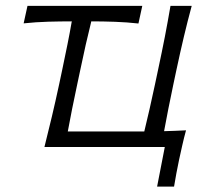

<svg xmlns="http://www.w3.org/2000/svg" viewBox="-20 -516 731 674"><path d="M531.5 139 558.5 0H136Q150 -55.5 162.2 -107.2Q174.5 -159 187.5 -219.5L198 -269Q208.5 -319.5 216.8 -360Q225 -400.5 232 -441Q191.5 -441 148.5 -439.8Q105.5 -438.5 63 -434L76.5 -495.5H479.5L466 -433.5Q425.5 -438 383.5 -439.5Q341.5 -441 300.5 -441Q290.5 -400.5 281.2 -360Q272 -319.5 261.5 -269L251 -219.5Q241 -172 233 -132.8Q225 -93.5 218 -54.5H414Q431.5 -54.5 449.8 -54.5Q468 -54.5 486.5 -54.5Q496 -94 505 -133Q514 -172 524 -219.5L534.5 -269Q548.5 -334.5 558.8 -387.2Q569 -440 578.5 -495.5H653Q638 -440 625.5 -387.2Q613 -334.5 599 -269L588.5 -219.5Q578.5 -172 570.8 -133.2Q563 -94.5 556 -55.5Q575.5 -56 594.8 -56.8Q614 -57.5 633 -58.5Q625.5 -31 619.8 -5.5Q614 20 608.5 45.5Q598.5 93 591 139Z"/></svg>

Font: Commissioner Flair Light
Style: Italic
Weight: 300
Italic angle: -12°
Designer: Kostas Bartsokas
Foundry: Kostas Bartsokas
Version: Version 1.000; ttfautohint (v1.8.3)